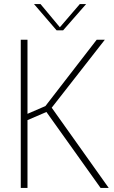

<svg xmlns="http://www.w3.org/2000/svg" viewBox="-20 -923 559 943"><path d="M82 -728H115V-364L203 -402L455 -728H495L234 -394L514 0H474L208 -373L115 -333V0H82ZM258 -774 147 -903H179L274 -789L372 -903H403L290 -774Z"/></svg>

Font: Murecho ExtraLight
Style: Regular
Weight: 200
Designer: Neil Summerour
Foundry: Positype
Version: Version 1.010; ttfautohint (v1.8.3)